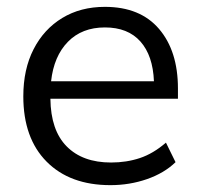

<svg xmlns="http://www.w3.org/2000/svg" viewBox="-20 -531 584 560"><path d="M302 9Q184 9 116 -59.5Q48 -128 48 -250Q48 -329 78 -387.5Q108 -446 161.5 -478.5Q215 -511 286 -511Q389 -511 444 -446.5Q499 -382 499 -273V-243H127Q128 -151 174.5 -104Q221 -57 304 -57Q349 -57 388 -70Q427 -83 464 -115L492 -58Q459 -26 408.5 -8.5Q358 9 302 9ZM286 -451Q219 -451 178 -409Q137 -367 129 -294H429Q426 -369 389.5 -410Q353 -451 286 -451Z"/></svg>

Font: Mulish
Style: Regular
Weight: 400
Designer: Vernon Adams
Foundry: Vernon Adams
Version: Version 3.603; ttfautohint (v1.8.3)